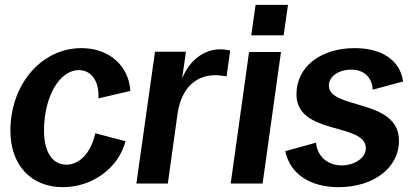

<svg xmlns="http://www.w3.org/2000/svg" viewBox="-20 -759 1709 794"><path d="M240 15C362 15 470 -64 499 -175L374 -208C357 -128 309 -78 255 -78C195 -78 162 -133 162 -219C162 -359 226 -469 306 -469C354 -469 391 -429 387 -352L519 -383C513 -488 430 -560 317 -560C151 -560 23 -410 23 -218C23 -78 107 15 240 15Z M544 0H674L714 -287C731 -407 802 -448 869 -448C884 -448 902 -446 917 -443L932 -550C919 -553 904 -555 891 -555C823 -555 763 -509 733 -434L749 -545H621Z M934 0H1066L1142 -544H1010ZM1019 -613H1153L1171 -739H1037Z M1380 15C1526 15 1630 -66 1630 -177C1630 -353 1340 -305 1340 -405C1340 -443 1380 -471 1433 -471C1488 -471 1520 -435 1521 -388L1647 -422C1634 -513 1555 -560 1447 -560C1306 -560 1206 -483 1206 -369C1206 -198 1493 -253 1493 -146C1493 -106 1446 -75 1393 -75C1333 -75 1291 -115 1287 -169L1160 -134C1179 -38 1265 15 1380 15Z"/></svg>

Font: Ronzino Bold
Style: Italic
Weight: 700
Italic angle: -8°
Designer: Nunzio Mazzaferro
Foundry: Collletttivo
Version: Version 1.000;Glyphs 3.3 (3337)